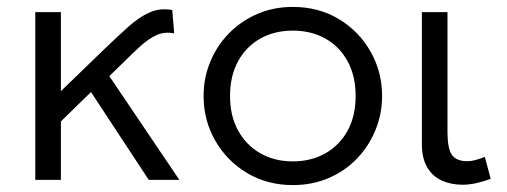

<svg xmlns="http://www.w3.org/2000/svg" viewBox="-20 -520 1466 555"><path d="M82 0V-485H156V-256.5L278.5 -375Q318.5 -413.5 350.5 -442.2Q382.5 -471 412.8 -484.2Q443 -497.5 478 -491L483.5 -423.5Q456 -429 433 -418.8Q410 -408.5 385.2 -386Q360.5 -363.5 328 -331L296 -300L498.5 0H410L243 -254L156 -169V0Z M826.5 15Q752.5 15 694 -20Q635.5 -55 602 -113.8Q568.5 -172.5 568.5 -242.5Q568.5 -295 587.8 -341.5Q607 -388 642 -423.8Q677 -459.5 724 -479.8Q771 -500 826.5 -500Q901 -500 959.2 -465Q1017.5 -430 1051 -371.2Q1084.5 -312.5 1084.5 -242.5Q1084.5 -190.5 1065.2 -143.8Q1046 -97 1011.5 -61.2Q977 -25.5 929.8 -5.2Q882.5 15 826.5 15ZM826.5 -53.5Q879.5 -53.5 920.5 -76.8Q961.5 -100 984.8 -142.2Q1008 -184.5 1008 -242.5Q1008 -300.5 984.8 -343Q961.5 -385.5 920.5 -408.5Q879.5 -431.5 826.5 -431.5Q773.5 -431.5 732.5 -408.5Q691.5 -385.5 668.2 -343Q645 -300.5 645 -242.5Q645 -184.5 668.5 -142.2Q692 -100 732.8 -76.8Q773.5 -53.5 826.5 -53.5Z M1317.5 14Q1283.5 14 1256.8 1.8Q1230 -10.5 1214.8 -36.5Q1199.5 -62.5 1199.5 -103V-485H1273.5V-138.5Q1273.5 -91 1286.2 -72.5Q1299 -54 1331 -54Q1342 -54 1355 -57.5Q1368 -61 1381.5 -66.5L1398.5 -3Q1378.5 4.5 1357.5 9.2Q1336.5 14 1317.5 14Z"/></svg>

Font: Geologica Cursive ExtraLight
Style: Regular
Weight: 250
Designer: Sindre Bremnes, Frode Helland
Foundry: Monokrom Skriftforlag AS
Version: Version 1.010;gftools[0.9.28]